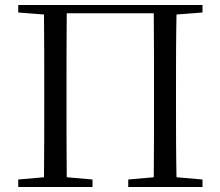

<svg xmlns="http://www.w3.org/2000/svg" viewBox="-20 -748 882 768"><path d="M53 -698 156 -690C157 -591 157 -491 157 -391V-337C157 -236 157 -137 156 -39L53 -30V0H350V-30L247 -39C246 -137 246 -236 246 -337V-391C246 -494 246 -595 247 -695H595C596 -595 596 -493 596 -391V-337C596 -235 596 -137 595 -39L493 -30V0H790V-30L686 -39C684 -137 684 -237 684 -337V-391C684 -492 684 -592 686 -690L790 -698V-728H53Z"/></svg>

Font: Noto Serif CJK TC
Style: Regular
Weight: 400
Designer: Ryoko NISHIZUKA 西塚涼子 (kana & ideographs); Frank Grießhammer (Latin, Greek & Cyrillic); Wenlong ZHANG 张文龙 (bopomofo); San
Foundry: Adobe
Version: Version 2.001;hotconv 1.1.0;makeotfexe 2.6.0